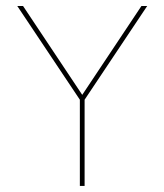

<svg xmlns="http://www.w3.org/2000/svg" viewBox="-20 -615 544 635"><path d="M244.1 0H259.8V-285.2L466.8 -595.2H447.8L252 -301.3L56.2 -595.2H37.1L244.1 -285.2Z"/></svg>

Font: Now Thin
Style: Regular
Weight: 100
Designer: Alfredo Marco Pradil
Foundry: Alfredo Marco Pradil
Version: Version 1.200;hotconv 1.0.109;makeotfexe 2.5.65596